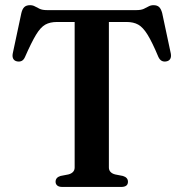

<svg xmlns="http://www.w3.org/2000/svg" viewBox="-20 -740 726 760"><path d="M165.5 -700H520.5Q538.5 -700 549.2 -705Q560 -710 568.5 -714.8Q577 -719.5 587.5 -719.5Q602 -719.5 609.8 -712.2Q617.5 -705 622 -688L656 -528.5Q658.5 -515.5 654 -507.2Q649.5 -499 638.5 -497Q628.5 -495 620.5 -499Q612.5 -503 607 -514.5Q582.5 -573 564.2 -602.5Q546 -632 527.2 -642.5Q508.5 -653 481 -653H411V-77Q411 -66.5 417.5 -59.5Q424 -52.5 436 -49.5L466.5 -43.5Q486.5 -37.5 486.5 -20.5Q486.5 0 459.5 0H227Q213 0 206.5 -5.8Q200 -11.5 200 -20.5Q200 -37.5 219.5 -43.5L250.5 -49.5Q262.5 -52.5 269 -59.5Q275.5 -66.5 275.5 -77V-653H205.5Q178 -653 159.2 -642.5Q140.5 -632 122.5 -602.2Q104.5 -572.5 79 -514.5Q74 -503 66 -499Q58 -495 47.5 -497Q37 -499 32.5 -507.2Q28 -515.5 30.5 -528.5L64.5 -688Q68.5 -705 76.5 -712.2Q84.5 -719.5 99 -719.5Q109.5 -719.5 118 -714.8Q126.5 -710 137.2 -705Q148 -700 165.5 -700Z"/></svg>

Font: Fraunces Medium
Style: Regular
Weight: 500
Version: Version 1.000;[b76b70a41]